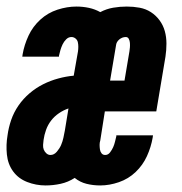

<svg xmlns="http://www.w3.org/2000/svg" viewBox="-34 -558 554 586"><path d="M105 8Q76 8 49 -2.5Q22 -13 6 -35Q-10 -57 -13 -86.5Q-16 -116 -11 -145Q-8 -168 0 -191.5Q8 -215 22.5 -236Q37 -257 56.5 -273.5Q76 -290 98 -301Q120 -312 144 -318.5Q168 -325 191 -327L204 -401Q205 -408 205 -415.5Q205 -423 203.5 -429.5Q202 -436 196.5 -440.5Q191 -445 184 -445Q175 -445 168 -438Q161 -431 157 -422.5Q153 -414 150.5 -405.5Q148 -397 146 -388Q146 -387 146 -386Q146 -385 146 -385H34Q34 -386 34.5 -388Q35 -390 35 -392Q40 -421 53 -449Q66 -477 89 -498Q112 -519 141.5 -528.5Q171 -538 199 -538Q219 -538 237.5 -534Q256 -530 272 -521Q291 -531 311.5 -534.5Q332 -538 353 -538Q373 -538 392 -534.5Q411 -531 426.5 -521Q442 -511 453 -496Q464 -481 469 -463Q474 -445 474 -425Q474 -405 471 -385L443 -218H286L272 -129Q270 -123 270 -116Q270 -109 271 -102Q272 -95 276 -90Q280 -85 287 -85Q296 -85 302 -93Q308 -101 311.5 -109Q315 -117 317 -125.5Q319 -134 321 -142Q321 -143 321 -144Q321 -145 321 -145H433Q433 -144 432.5 -142Q432 -140 432 -138Q427 -109 414.5 -81.5Q402 -54 380 -33Q358 -12 329 -2Q300 8 272 8Q250 8 230 3Q210 -2 194 -15Q174 -2 151 3Q128 8 105 8ZM302 -312H346L361 -401Q362 -407 362.5 -413.5Q363 -420 362.5 -427Q362 -434 359 -439.5Q356 -445 350 -445Q339 -445 330 -437.5Q321 -430 320 -419ZM120 -85Q131 -85 139.5 -95Q148 -105 152.5 -115.5Q157 -126 159.5 -137.5Q162 -149 164 -160L175 -227Q160 -222 146 -212.5Q132 -203 122 -190Q112 -177 106.5 -161.5Q101 -146 99 -131Q98 -124 97.5 -116Q97 -108 99.5 -101.5Q102 -95 107.5 -90Q113 -85 120 -85Z"/></svg>

Font: Iosevka Curly Heavy Oblique
Style: Regular
Weight: 900
Italic angle: -9°
Monospace: yes
Designer: Belleve Invis
Foundry: Belleve Invis
Version: Version 11.1.0; ttfautohint (v1.8.3)